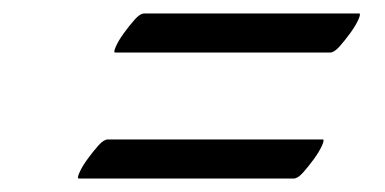

<svg xmlns="http://www.w3.org/2000/svg" viewBox="-20 -445 571 285"><path d="M151 -367Q148 -367 152 -376Q156 -385 164 -396Q172 -407 180 -416Q188 -425 194 -425H513Q516 -425 512 -416Q508 -407 500 -396Q492 -385 484 -376Q476 -367 470 -367ZM97 -180Q94 -180 98 -189Q102 -198 110 -209Q118 -220 126 -229Q134 -238 140 -238H459Q462 -238 458 -229Q454 -220 446 -209Q438 -198 430 -189Q422 -180 416 -180Z"/></svg>

Font: Playball
Style: Regular
Weight: 400
Designer: Robert E. Leuschke
Foundry: Robert E. Leuschke
Version: Version 1.010